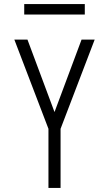

<svg xmlns="http://www.w3.org/2000/svg" viewBox="-20 -931 540 951"><path d="M220 0V-293L51 -735H116L250 -376L384 -735H449L280 -293V0ZM100 -859V-911H400V-859Z"/></svg>

Font: Iosevka Fixed SS04 Light
Style: Regular
Weight: 300
Monospace: yes
Designer: Belleve Invis
Foundry: Belleve Invis
Version: Version 32.5.0